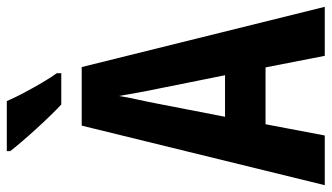

<svg xmlns="http://www.w3.org/2000/svg" viewBox="-225 -815 974 564"><g transform="rotate(-90 262.0 -533.0)"><path d="M380 -66 346 -240H179L146 -66H0L175 -780H347L524 -66ZM283 -558Q275 -596 271 -620Q267 -644 262 -671Q259 -649 251.5 -615.5Q244 -582 240 -560L201 -359H323ZM247 -1000Q256 -979 271 -950.5Q286 -922 302 -895Q318 -868 329 -853V-840H237Q224 -852 205 -871.5Q186 -891 165.5 -913.5Q145 -936 127.5 -956.5Q110 -977 100 -990V-1000Z"/></g></svg>

Font: Noto Sans Malayalam UI ExtraCondensed
Style: Bold
Weight: 700
Width: 2
Designer: Jelle Bosma - Monotype Design Team
Foundry: Monotype Imaging Inc.
Version: Version 2.104; ttfautohint (v1.8.4.7-5d5b)